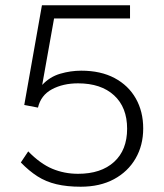

<svg xmlns="http://www.w3.org/2000/svg" viewBox="-20 -698 622 728"><path d="M286 10Q234 10 194 0.5Q154 -9 122 -29.5Q90 -50 59 -82L87 -124Q133 -77 178.5 -58Q224 -39 276 -39Q363 -39 412.5 -84Q462 -129 462 -210Q462 -291 412.5 -336.5Q363 -382 276 -382Q219 -382 177 -359.5Q135 -337 124 -290L72 -300L139 -678H473V-628H185L140 -376Q169 -407 208.5 -418.5Q248 -430 288 -430Q362 -430 414.5 -402Q467 -374 495 -324.5Q523 -275 523 -211Q523 -147 494 -97Q465 -47 412 -18.5Q359 10 286 10Z"/></svg>

Font: Gantari Light
Style: Regular
Weight: 300
Designer: Anugrah Pasau
Foundry: Lafontype
Version: Version 1.000; ttfautohint (v1.8.3)